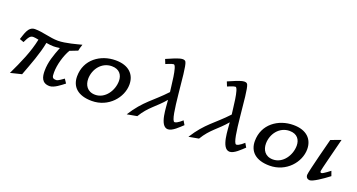

<svg xmlns="http://www.w3.org/2000/svg" viewBox="-44 -1282 3539 1903"><g transform="rotate(20 1726.0 -331.0)"><path d="M55 -323 99 -307C129 -369 142 -388 175 -388C189 -388 206 -385 230 -380C202 -243 143 -112 77 26L195 -3C243 -132 292 -255 315 -377C346 -372 368 -369 393 -369C411 -369 431 -371 458 -375C423 -284 393 -205 393 -111C393 -51 405 15 490 15C536 15 599 -36 636 -65L608 -107C591 -96 552 -64 532 -64C490 -64 486 -78 486 -129C486 -210 517 -315 556 -381L638 -413C641 -434 647 -449 657 -482C614 -471 492 -436 415 -436C330 -436 248 -467 163 -467C89 -467 75 -376 55 -323Z M714 -170C714 -62 785 10 933 10C1110 10 1230 -134 1230 -270C1230 -374 1162 -450 1021 -450C862 -450 714 -348 714 -170ZM826 -184C826 -285 897 -382 1005 -382C1087 -382 1120 -329 1120 -268C1120 -167 1049 -59 944 -59C859 -59 826 -121 826 -184Z M1305 16 1410 -3C1481 -122 1556 -157 1641 -259C1649 -192 1647 16 1738 16C1785 16 1844 -46 1880 -79L1855 -121C1855 -121 1806 -73 1777 -73C1722 -73 1710 -604 1674 -672C1668 -684 1656 -688 1640 -688C1601 -688 1514 -646 1475 -630L1494 -583C1494 -583 1555 -610 1574 -610C1608 -610 1625 -387 1633 -338C1507 -202 1415 -159 1305 16Z M1956 16 2061 -3C2132 -122 2207 -157 2292 -259C2300 -192 2298 16 2389 16C2436 16 2495 -46 2531 -79L2506 -121C2506 -121 2457 -73 2428 -73C2373 -73 2361 -604 2325 -672C2319 -684 2307 -688 2291 -688C2252 -688 2165 -646 2126 -630L2145 -583C2145 -583 2206 -610 2225 -610C2259 -610 2276 -387 2284 -338C2158 -202 2066 -159 1956 16Z M2589 -170C2589 -62 2660 10 2808 10C2985 10 3105 -134 3105 -270C3105 -374 3037 -450 2896 -450C2737 -450 2589 -348 2589 -170ZM2701 -184C2701 -285 2772 -382 2880 -382C2962 -382 2995 -329 2995 -268C2995 -167 2924 -59 2819 -59C2734 -59 2701 -121 2701 -184Z M3191 -32C3191 -5 3210 10 3232 10C3264 10 3352 -49 3421 -102L3403 -152C3403 -152 3334 -97 3318 -97C3309 -97 3304 -100 3304 -114C3304 -127 3357 -330 3393 -474L3288 -435C3288 -435 3191 -67 3191 -32Z"/></g></svg>

Font: KpSans
Style: BoldItalic
Weight: 700
Italic angle: -11°
Version: Version 0.66